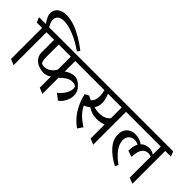

<svg xmlns="http://www.w3.org/2000/svg" viewBox="-27 -1557 2331 2331"><g transform="rotate(45 1138.0 -392.0)"><path d="M112.3 -677.7Q112.3 -656.2 120.8 -632.6Q129.4 -608.9 146 -579.6H232.4L257.3 -514.2H166.5V50.3L91.3 19.5V-514.2H0L-27.3 -579.6H91.3Q65.9 -613.3 49.3 -647.9Q32.7 -682.6 32.7 -710.4Q32.7 -743.2 50.5 -771.7Q68.4 -800.3 103.5 -817.9Q138.7 -835.4 188.5 -835.4Q295.9 -835.4 410.6 -776.6Q525.4 -717.8 617.7 -644L591.8 -610.4Q493.7 -680.7 394.5 -721.4Q295.4 -762.2 221.7 -762.2Q168.5 -762.2 140.4 -739.7Q112.3 -717.3 112.3 -677.7Z M946.3 -202.6Q946.3 -155.8 921.4 -106.9Q896.5 -58.1 853 -25.4L775.4 -83Q829.1 -128.4 855.7 -173.8Q882.3 -219.2 882.3 -260.3Q882.3 -282.7 877.4 -292Q873.5 -298.8 855.7 -305.9Q837.9 -313 817.9 -313Q775.4 -313 735.1 -288.3Q694.8 -263.7 660.2 -225.6V49.8L584.5 19V-172.4Q561.5 -154.8 534.9 -147Q508.3 -139.2 482.4 -139.2Q450.7 -139.2 407.7 -153.6Q364.7 -168 330.8 -205.1Q296.9 -242.2 296.9 -305.2V-514.2H232.9L206.5 -579.6H984.9L1010.3 -514.2H660.2V-334Q691.9 -357.9 725.1 -369.1Q758.3 -380.4 787.1 -380.4Q836.4 -380.4 887.7 -332.5Q918 -304.2 932.1 -274.2Q946.3 -244.1 946.3 -202.6ZM584.5 -514.2H377V-292.5Q377 -264.2 380.9 -245.6Q384.8 -227.1 394 -211.4Q397.9 -204.6 413.1 -200.9Q428.2 -197.3 446.3 -197.3Q477.5 -197.3 505.1 -211.4Q532.7 -225.6 553 -247.1Q573.2 -268.6 584.5 -291.5Z M1632.3 -514.2H1532.7V49.8L1457.5 19V-220.7Q1402.3 -199.7 1337.4 -199.7Q1296.9 -199.7 1261.5 -210.9Q1226.1 -222.2 1185.5 -245.6Q1157.2 -222.2 1115.7 -204.6Q1145.5 -147 1187 -104.2Q1228.5 -61.5 1299.3 -16.6L1254.9 49.8Q1165 -12.2 1106.9 -107.2Q1048.8 -202.1 1025.4 -311L1075.7 -336.4L1130.9 -310.1Q1174.3 -347.2 1174.3 -421.9Q1174.3 -462.9 1160.2 -514.2H990.7L964.4 -579.6H1606.9ZM1457.5 -514.2H1222.2Q1235.8 -483.4 1244.4 -448.2Q1252.9 -413.1 1252.9 -382.8Q1252.9 -328.1 1223.1 -285.2Q1238.8 -278.3 1262.5 -274.2Q1286.1 -270 1312.5 -270Q1410.2 -270 1457.5 -329.6Z M2302.2 -514.2H2204.6V49.8L2129.4 19V-341.3Q2102.5 -351.6 2081.1 -351.6Q2032.2 -351.6 2001 -313Q1969.7 -274.4 1965.8 -173.3L1887.2 -199.7Q1884.8 -280.8 1914.1 -331.5Q1879.9 -348.1 1849.6 -348.1Q1802.7 -348.1 1774.4 -319.3Q1746.1 -290.5 1746.1 -242.2Q1746.1 -180.7 1793.9 -115.7Q1841.8 -50.8 1924.3 6.8L1903.3 47.9Q1788.1 -12.2 1722.2 -88.4Q1656.2 -164.6 1656.2 -252.4Q1656.2 -299.3 1675.8 -333.3Q1695.3 -367.2 1730 -385Q1764.6 -402.8 1809.6 -402.8Q1843.8 -402.8 1877.9 -391.8Q1912.1 -380.9 1935.5 -360.4Q1959 -384.3 1987.8 -394Q2016.6 -403.8 2043 -403.8Q2090.8 -403.8 2129.4 -376.5V-514.2H1607.9L1581.5 -579.6H2276.9Z"/></g></svg>

Font: Vesper Libre
Style: Regular
Weight: 400
Designer: Robert Keller & Kimya Gandhi
Foundry: Mota Italic
Version: Version 1.058